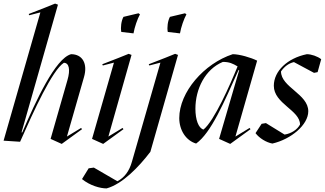

<svg xmlns="http://www.w3.org/2000/svg" viewBox="-27 -786 1810 1070"><path d="M317 16 430 -66 425 -73 346 -25 441 -356C463 -431 433 -484 369 -484C281 -460 173 -224 97 -48H93L296 -760L280 -766L223 -743L133 -708L136 -701L198 -717L-7 -2L85 4C161 -168 265 -396 329 -436C358 -436 366 -398 349 -340L255 -12Z M548 16 661 -66 656 -73 577 -25 706 -480 690 -486 633 -463 543 -428 546 -421 608 -437 486 -12ZM649 -608 717 -600C723 -635 739 -681 753 -706L745 -712L661 -692C649 -670 644 -633 649 -608Z M567 264C655 240 747 144 811 60L965 -480L949 -486L892 -463L802 -428L805 -421L867 -437L708 116C694 166 667 204 627 224L496 148L467 152L430 212C474 248 531 264 567 264ZM908 -608 976 -600C982 -635 998 -681 1012 -706L1004 -712L920 -692C908 -670 903 -633 908 -608Z M1256 16 1369 -66 1364 -73 1285 -25 1406 -448C1372 -465 1308 -484 1270 -484C1110 -432 972 -272 972 -128C972 -60 1010 -2 1066 14C1150 -46 1223 -219 1302 -395H1306L1194 -12ZM1107 -64C1079 -72 1062 -119 1062 -180C1062 -290 1116 -400 1215 -441C1251 -441 1270 -432 1297 -416C1257 -317 1167 -112 1107 -64Z M1491 14C1595 -10 1691 -90 1691 -166C1691 -262 1539 -300 1539 -388C1558 -415 1581 -433 1611 -440L1723 -380L1743 -384L1763 -456C1743 -472 1708 -484 1683 -484C1575 -462 1499 -390 1499 -308C1499 -208 1645 -172 1645 -92C1630 -64 1597 -42 1559 -36L1455 -100L1431 -96L1397 -44C1418 -16 1457 8 1491 14Z"/></svg>

Font: Mazius Display Extra italic
Style: Regular
Weight: 400
Italic angle: -17°
Designer: Alberto Casagrande & Collletttivo
Foundry: Collletttivo
Version: Version 2.000;Glyphs 3.2 (3217)